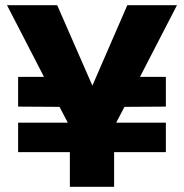

<svg xmlns="http://www.w3.org/2000/svg" viewBox="-20 -722 711 742"><path d="M521 -425H621V-310L461 -309L429 -248H621V-134H421V0H250V-134H50V-248H242L210 -309L50 -310V-425H150L7 -702H201L337 -391L472 -702H664Z"/></svg>

Font: Fz Poppins
Style: Bold
Weight: 700
Designer: Ninad Kale (Devanagari), Jonny Pinhorn (Latin)
Foundry: Indian Type Foundry
Version: Vit hóa bi Vntype.Com & FontZin.Com